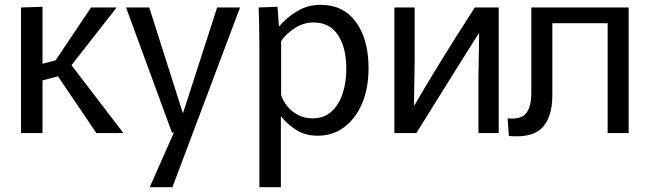

<svg xmlns="http://www.w3.org/2000/svg" viewBox="-20 -551 2691 795"><path d="M67 -520 156 -523V-287L210 -301L357 -520H463L276 -281L491 0H379L220 -235L156 -218V0H67Z M502 -520H598L737 -83H738L879 -520H974L694 224H600L700 -2H692Z M1054 -365Q1054 -406 1053 -445.5Q1052 -485 1051 -520L1129 -523L1135 -443H1137Q1166 -478 1210 -504.5Q1254 -531 1308 -531Q1402 -531 1454 -459.5Q1506 -388 1506 -269Q1506 -185 1479 -122Q1452 -59 1404.5 -24Q1357 11 1296 11Q1242 11 1204 -14.5Q1166 -40 1145 -68H1143V224H1054ZM1274 -61Q1322 -61 1353 -89.5Q1384 -118 1399 -164.5Q1414 -211 1414 -265Q1414 -354 1379.5 -406Q1345 -458 1278 -458Q1237 -458 1200.5 -434.5Q1164 -411 1144 -381V-158Q1151 -135 1168.5 -112.5Q1186 -90 1213 -75.5Q1240 -61 1274 -61Z M1613 0V-520H1697V-299L1694 -115H1696Q1741 -192 1780.5 -257Q1820 -322 1860 -385.5Q1900 -449 1946 -520H2045V0H1961V-231L1964 -412H1962Q1922 -350 1854.5 -241.5Q1787 -133 1704 0Z M2087 12 2082 -61Q2137 -55 2158.5 -82Q2180 -109 2180 -168V-520H2583V0H2496V-455H2267V-157Q2267 -67 2226 -23Q2185 21 2087 12Z"/></svg>

Font: Murecho
Style: Regular
Weight: 400
Designer: Neil Summerour
Foundry: Positype
Version: Version 1.010; ttfautohint (v1.8.3)